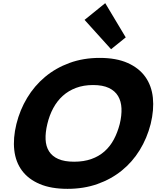

<svg xmlns="http://www.w3.org/2000/svg" viewBox="-20 -1187 999 1217"><path d="M777 -950 684 -875 516 -1061 647 -1167ZM935 -401Q912 -311 865.5 -235.5Q819 -160 751.5 -105.5Q684 -51 597.5 -20.5Q511 10 408 10Q304 10 232 -20.5Q160 -51 119.5 -105.5Q79 -160 70.5 -235.5Q62 -311 84 -401Q106 -490 152 -566.5Q198 -643 265.5 -699.5Q333 -756 420.5 -788Q508 -820 612 -820Q717 -820 789 -788Q861 -756 901 -700Q941 -644 949 -567.5Q957 -491 935 -401ZM739 -401Q752 -455 750 -500Q748 -545 728.5 -578Q709 -611 670 -629.5Q631 -648 570 -648Q510 -648 462 -630Q414 -612 378 -579.5Q342 -547 317.5 -501.5Q293 -456 280 -401Q267 -347 269 -303Q271 -259 291 -227.5Q311 -196 350 -179Q389 -162 450 -162Q511 -162 559 -179Q607 -196 642.5 -227.5Q678 -259 701.5 -303Q725 -347 739 -401Z"/></svg>

Font: TypoPRO Sinkin Sans
Style: 800 Black Italic
Weight: 900
Italic angle: -112°
Designer: Keith Bates
Foundry: K-Type
Version: Sinkin Sans (version 1.0)  by Keith Bates   •   © 2014   www